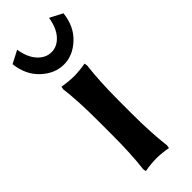

<svg xmlns="http://www.w3.org/2000/svg" viewBox="-230 -682 711 711"><g transform="rotate(-45 125.0 -326.5)"><path d="M124 -557.1Q153.8 -557.1 176.8 -582.5Q199.7 -607.9 207 -653.8L256.8 -627.9Q250 -565.9 210.4 -529.1Q170.9 -492.2 124 -492.2Q76.7 -492.2 36.9 -529.1Q-2.9 -565.9 -9.8 -627.9L40 -653.8Q47.4 -607.9 70.6 -582.5Q93.8 -557.1 124 -557.1ZM65.9 -186V-253.9Q65.9 -360.8 57.1 -429.2L59.1 -440.9Q93.8 -435.1 120.1 -435.1Q145.5 -435.1 180.2 -440.9L182.1 -429.2Q172.9 -353 172.9 -253.9V-186Q172.9 -87.4 182.1 -11.2L180.2 1Q145.5 -4.9 120.1 -4.9Q93.8 -4.9 59.1 1L57.1 -11.2Q65.9 -79.6 65.9 -186Z"/></g></svg>

Font: Linear Smooth
Style: Bold
Weight: 700
Designer: Philipp H. Poll, Flanker
Foundry: Philipp H. Poll, reworked by Flanker
Version: Version 1.061 | FøM Fix